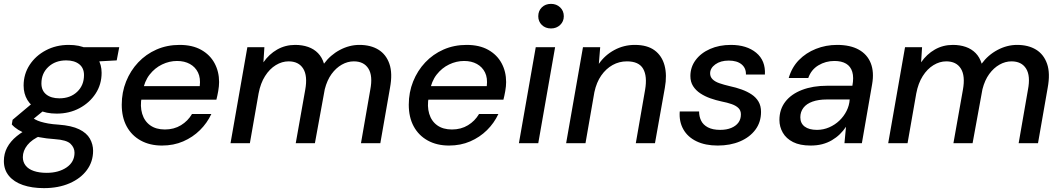

<svg xmlns="http://www.w3.org/2000/svg" viewBox="-49 -740 5485 992"><path d="M178 232Q116 232 69.5 216Q23 200 -3 168.5Q-29 137 -29 92Q-29 54 -12 22Q5 -10 37.5 -36.5Q70 -63 116 -84L163 -40Q116 -20 92.5 9.5Q69 39 69 72Q69 97 83.5 115.5Q98 134 126 143.5Q154 153 192 153Q254 153 295 125Q336 97 336 49Q336 23 315.5 3Q295 -17 235 -21Q190 -24 154.5 -31Q119 -38 92 -47.5Q65 -57 45 -69.5Q25 -82 12 -97L16 -121L128 -215L199 -187L79 -89L106 -139Q120 -130 132.5 -123Q145 -116 161.5 -111Q178 -106 200 -102Q222 -98 254 -96Q321 -91 360 -72Q399 -53 415.5 -23.5Q432 6 432 39Q432 95 400 138.5Q368 182 310.5 207Q253 232 178 232ZM244 -153Q189 -153 150.5 -172Q112 -191 92.5 -223.5Q73 -256 73 -298Q73 -357 104 -404.5Q135 -452 188 -480Q241 -508 306 -508Q362 -508 399.5 -489Q437 -470 456.5 -437.5Q476 -405 476 -364Q476 -304 445 -256.5Q414 -209 361.5 -181Q309 -153 244 -153ZM258 -232Q314 -232 349.5 -265.5Q385 -299 385 -352Q385 -389 360 -408.5Q335 -428 293 -428Q237 -428 201 -394.5Q165 -361 165 -309Q165 -272 190 -252Q215 -232 258 -232ZM372 -418 361 -496H567L554 -428Z M788 12Q725 12 678 -14Q631 -40 605.5 -87Q580 -134 580 -199Q580 -263 602.5 -319Q625 -375 665 -417.5Q705 -460 759.5 -484Q814 -508 879 -508Q945 -508 990.5 -482.5Q1036 -457 1059.5 -413.5Q1083 -370 1083 -316Q1083 -295 1078.5 -269.5Q1074 -244 1069 -225H656L668 -295H983Q988 -337 974 -365.5Q960 -394 932 -409.5Q904 -425 866 -425Q826 -425 788.5 -407Q751 -389 724 -354.5Q697 -320 688 -267L683 -239Q674 -191 685.5 -152.5Q697 -114 727 -92.5Q757 -71 803 -71Q850 -71 886 -93Q922 -115 943 -151H1043Q1021 -104 984 -67.5Q947 -31 897.5 -9.5Q848 12 788 12Z M1142 0 1229 -496H1317L1312 -418Q1341 -460 1383 -484Q1425 -508 1476 -508Q1513 -508 1543 -497.5Q1573 -487 1594 -465.5Q1615 -444 1625 -411Q1658 -456 1707 -482Q1756 -508 1808 -508Q1866 -508 1906 -483.5Q1946 -459 1963 -410Q1980 -361 1966 -286L1916 0H1816L1864 -276Q1878 -348 1854.5 -385.5Q1831 -423 1779 -423Q1747 -423 1717 -406Q1687 -389 1664 -357.5Q1641 -326 1629 -279L1578 0H1479L1528 -276Q1541 -348 1517.5 -385.5Q1494 -423 1442 -423Q1408 -423 1376 -403.5Q1344 -384 1320.5 -347Q1297 -310 1287 -257L1242 0Z M2271 12Q2208 12 2161 -14Q2114 -40 2088.5 -87Q2063 -134 2063 -199Q2063 -263 2085.5 -319Q2108 -375 2148 -417.5Q2188 -460 2242.5 -484Q2297 -508 2362 -508Q2428 -508 2473.5 -482.5Q2519 -457 2542.5 -413.5Q2566 -370 2566 -316Q2566 -295 2561.5 -269.5Q2557 -244 2552 -225H2139L2151 -295H2466Q2471 -337 2457 -365.5Q2443 -394 2415 -409.5Q2387 -425 2349 -425Q2309 -425 2271.5 -407Q2234 -389 2207 -354.5Q2180 -320 2171 -267L2166 -239Q2157 -191 2168.5 -152.5Q2180 -114 2210 -92.5Q2240 -71 2286 -71Q2333 -71 2369 -93Q2405 -115 2426 -151H2526Q2504 -104 2467 -67.5Q2430 -31 2380.5 -9.5Q2331 12 2271 12Z M2632 0 2719 -496H2819L2732 0ZM2798 -593Q2769 -593 2750.5 -611Q2732 -629 2732 -656Q2732 -684 2750.5 -702Q2769 -720 2798 -720Q2826 -720 2845 -702Q2864 -684 2864 -656Q2864 -629 2845 -611Q2826 -593 2798 -593Z M2876 0 2963 -496H3052L3045 -410Q3076 -455 3125 -481.5Q3174 -508 3231 -508Q3295 -508 3333 -480Q3371 -452 3384.5 -402Q3398 -352 3386 -286L3335 0H3236L3284 -276Q3296 -346 3274 -384.5Q3252 -423 3190 -423Q3150 -423 3116 -404Q3082 -385 3057.5 -350Q3033 -315 3022 -264L2976 0Z M3659 12Q3595 12 3549.5 -10Q3504 -32 3481.5 -72Q3459 -112 3463 -164H3563Q3563 -138 3573.5 -116.5Q3584 -95 3608.5 -82Q3633 -69 3672 -69Q3705 -69 3729 -79Q3753 -89 3766 -106.5Q3779 -124 3779 -149Q3779 -169 3766.5 -181.5Q3754 -194 3731.5 -202Q3709 -210 3678 -216Q3650 -222 3621.5 -232Q3593 -242 3569.5 -257.5Q3546 -273 3532 -295Q3518 -317 3518 -347Q3518 -393 3545 -429.5Q3572 -466 3619.5 -487Q3667 -508 3727 -508Q3809 -508 3858 -467.5Q3907 -427 3903 -355H3805Q3806 -388 3782.5 -407.5Q3759 -427 3716 -427Q3674 -427 3647 -407.5Q3620 -388 3620 -361Q3620 -343 3632.5 -330.5Q3645 -318 3668 -310Q3691 -302 3721 -295Q3754 -288 3783 -277.5Q3812 -267 3834.5 -252Q3857 -237 3870 -215Q3883 -193 3883 -162Q3883 -109 3854 -70Q3825 -31 3774.5 -9.5Q3724 12 3659 12Z M4139 12Q4084 12 4048.5 -6Q4013 -24 3995.5 -54.5Q3978 -85 3978 -120Q3978 -175 4008.5 -214.5Q4039 -254 4095 -275.5Q4151 -297 4225 -297H4355Q4363 -340 4354.5 -368.5Q4346 -397 4322.5 -411Q4299 -425 4262 -425Q4217 -425 4179.5 -402.5Q4142 -380 4127 -337H4026Q4042 -392 4078.5 -429.5Q4115 -467 4166.5 -487.5Q4218 -508 4276 -508Q4344 -508 4388 -483.5Q4432 -459 4450 -413.5Q4468 -368 4457 -305L4404 0H4314L4322 -85Q4308 -64 4290 -46.5Q4272 -29 4249 -15.5Q4226 -2 4199 5Q4172 12 4139 12ZM4172 -69Q4205 -69 4235 -82Q4265 -95 4288 -117Q4311 -139 4325 -167Q4339 -195 4341 -225V-226H4222Q4180 -226 4149 -215Q4118 -204 4102 -183Q4086 -162 4086 -134Q4086 -103 4108.5 -86Q4131 -69 4172 -69Z M4540 0 4627 -496H4715L4710 -418Q4739 -460 4781 -484Q4823 -508 4874 -508Q4911 -508 4941 -497.5Q4971 -487 4992 -465.5Q5013 -444 5023 -411Q5056 -456 5105 -482Q5154 -508 5206 -508Q5264 -508 5304 -483.5Q5344 -459 5361 -410Q5378 -361 5364 -286L5314 0H5214L5262 -276Q5276 -348 5252.5 -385.5Q5229 -423 5177 -423Q5145 -423 5115 -406Q5085 -389 5062 -357.5Q5039 -326 5027 -279L4976 0H4877L4926 -276Q4939 -348 4915.5 -385.5Q4892 -423 4840 -423Q4806 -423 4774 -403.5Q4742 -384 4718.5 -347Q4695 -310 4685 -257L4640 0Z"/></svg>

Font: DM Sans 24pt Medium
Style: Italic
Weight: 500
Italic angle: -10°
Designer: Colophon Foundry, Jonny Pinhorn
Foundry: Colophon Foundry
Version: Version 4.004;gftools[0.9.30]